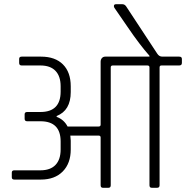

<svg xmlns="http://www.w3.org/2000/svg" viewBox="-20 -892 884 912"><path d="M751 -623H831Q844 -623 844 -612V-593Q844 -581 831 -581H747Q738 -581 738 -572V-12Q738 0 726 0H701Q690 0 690 -12V-572Q690 -581 680 -581H516Q506 -581 506 -572V-12Q506 0 495 0H469Q458 0 458 -12V-239Q458 -248 448 -248H314Q316 -232 316 -224V-182Q316 -116 278 -77.5Q240 -39 174 -39H48Q36 -39 36 -50V-72Q36 -83 48 -83H172Q219 -83 243.5 -108.5Q268 -134 268 -182V-220Q268 -316 172 -316H109Q97 -316 97 -328V-349Q97 -360 109 -360H172Q268 -360 268 -457V-482Q268 -530 243.5 -555.5Q219 -581 172 -581H83Q71 -581 71 -593V-612Q71 -623 83 -623H175Q242 -623 279 -586Q316 -549 316 -482V-455Q316 -367 249 -341V-337Q284 -324 301 -291H448Q458 -291 458 -300V-599Q458 -609 464 -616Q470 -623 480 -623H690V-627Q643 -680 586 -764L524 -854Q521 -858 521 -863Q521 -872 531 -872H561Q572 -872 579 -862L727 -637Q736 -623 751 -623Z"/></svg>

Font: Rajdhani
Style: Regular
Weight: 400
Designer: Satya Rajpurohit, Jyotish Sonowal
Foundry: Indian Type Foundry
Version: Version 1.201;PS 1.0;hotconv 1.0.78;makeotf.lib2.5.61930; tt